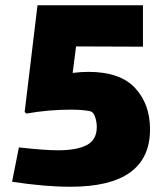

<svg xmlns="http://www.w3.org/2000/svg" viewBox="-20 -663 622 732"><path d="M552 -170Q552 49 249 49Q151 49 26 30L52 -101Q151 -90 200 -90Q273 -90 311 -110Q349 -130 349 -179Q349 -196 343.5 -214.5Q338 -233 327 -238Q322 -240 301.5 -242.5Q281 -245 252 -245Q164 -245 80 -230L74 -236L123 -643H525V-485L270 -486L257 -385Q289 -389 317 -389Q438 -389 495 -327.5Q552 -266 552 -170Z"/></svg>

Font: Lalezar
Style: Bold
Weight: 700
Designer: Borna Izadpanah
Foundry: Borna Izadpanah
Version: Version 1.003;January 24, 2021;FontCreator 13.0.0.2683 64-bi